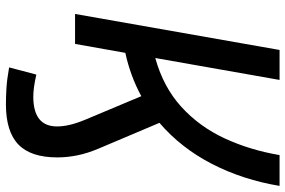

<svg xmlns="http://www.w3.org/2000/svg" viewBox="-178 -554 968 651"><g transform="rotate(90 305.5 -229.0)"><path d="M27.8 0 149.9 -693.4H251.5L177.2 -272Q275.9 -299.3 343 -360.6Q410.2 -421.9 449.7 -507.3Q489.3 -592.8 506.3 -693.4H610.8Q590.3 -569.3 536.4 -464.4Q482.4 -359.4 397 -286.1L483.4 -82Q500.5 -42 507.3 -7.3Q514.2 27.3 514.2 60.1Q514.2 149.9 470.5 192.1Q426.8 234.4 334.5 234.4Q309.1 234.4 280 232.7Q251 231 209 223.6L233.4 131.3Q278.3 141.6 308.1 141.6Q409.2 141.6 409.2 61Q409.2 42 404.1 19Q398.9 -3.9 386.7 -33.7L306.6 -224.6Q238.3 -187.5 159.7 -170.4L129.4 0Z"/></g></svg>

Font: CaskaydiaCove NFP
Style: Italic
Weight: 400
Italic angle: -10°
Designer: Aaron Bell
Foundry: Saja Typeworks
Version: Version 2111.001; VTT 6.35;Nerd Fonts 3.1.1